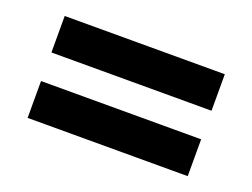

<svg xmlns="http://www.w3.org/2000/svg" viewBox="-59 -585 688 524"><g transform="rotate(20 285.0 -323.0)"><path d="M53 -365V-471H518V-365ZM53 -175V-282H518V-175Z"/></g></svg>

Font: Noto Sans Gujarati
Style: Regular
Weight: 400
Designer: Jelle Bosma - Monotype Design Team, Universal Thirst
Foundry: Monotype Imaging Inc.
Version: Version 2.102